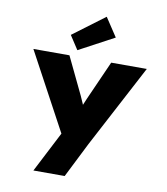

<svg xmlns="http://www.w3.org/2000/svg" viewBox="-108 -908 1068 1227"><g transform="rotate(10 426.0 -294.5)"><path d="M193 230 354 -83 344 -4 58 -535H292L408 -293Q418 -272 429 -245.5Q440 -219 452 -189L407 -180Q416 -201 428 -229Q440 -257 450 -281L563 -535H794L510 3L396 230ZM336 -576 278 -665 484 -819 564 -698Z"/></g></svg>

Font: Lexend Giga Black
Style: Regular
Weight: 900
Designer: Bonnie Shaver-Troup, Thomas Jockin
Foundry: Lexend
Version: Version 1.007